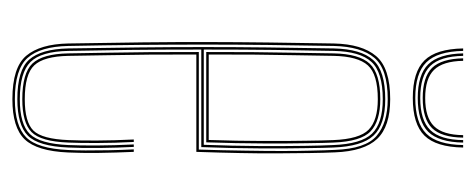

<svg xmlns="http://www.w3.org/2000/svg" viewBox="-249 -514 768 310"><g transform="rotate(90 135.0 -359.0)"><path d="M140.2 5Q88.8 5 70 -17.4Q51.2 -39.8 50.2 -85Q49 -151 48.4 -205.6Q47.8 -260.2 47.9 -309.5Q48 -358.8 48.6 -408.4Q49.2 -458 50.2 -514Q51.2 -559.5 70.5 -582.2Q89.8 -605 140.2 -605Q184.2 -605 204.2 -584Q224.2 -563 226 -515.8Q226.8 -498.5 227.1 -475.2Q227.5 -452 227.6 -423.6Q227.8 -395.2 227.1 -362.1Q226.5 -329 225.2 -292H68Q68 -249.2 68.2 -216.1Q68.5 -183 69.1 -152Q69.8 -121 70.2 -85.2Q71 -45.8 85.4 -30.4Q99.8 -15 140.2 -15Q177 -15 190.8 -28.9Q204.5 -42.8 206.2 -85.8Q207 -103.2 206.9 -131Q206.8 -158.8 205.2 -191H209.2Q210.8 -160 210.9 -131.6Q211 -103.2 210.2 -85.8Q208.5 -40.8 193.2 -25.9Q178 -11 140.2 -11Q98 -11 82.5 -27.4Q67 -43.8 66.2 -85.2Q65.8 -117.8 65.1 -149.5Q64.5 -181.2 64.2 -216.9Q64 -252.5 64 -296H221.5Q222.8 -336 223.2 -369.4Q223.8 -402.8 223.8 -429.9Q223.8 -457 223.2 -478.4Q222.8 -499.8 222 -515.8Q220.2 -565.5 199.2 -583.2Q178.2 -601 140.2 -601Q91.5 -601 73.4 -579.5Q55.2 -558 54.2 -514Q53.2 -458.8 52.6 -407.4Q52 -356 52 -304.9Q52 -253.8 52.5 -199.8Q53 -145.8 54.2 -85Q55.2 -40 73.5 -19.5Q91.8 1 140.2 1Q183 1 201.5 -17.1Q220 -35.2 222.2 -85.2Q222.8 -96.5 222.9 -113.2Q223 -130 222.6 -150.1Q222.2 -170.2 221.2 -191H225.2Q226.5 -162.2 226.9 -133.9Q227.2 -105.5 226.2 -85Q224 -34.8 205 -14.9Q186 5 140.2 5ZM140.2 -3Q93.2 -3 76.2 -22.2Q59.2 -41.5 58.2 -85Q57.2 -144.8 56.6 -198.5Q56 -252.2 56 -303.4Q56 -354.5 56.6 -406.4Q57.2 -458.2 58.2 -514Q59.2 -557.8 76.8 -577.4Q94.2 -597 140.2 -597Q181.2 -597 198.9 -578.1Q216.5 -559.2 218.2 -512.8Q218.8 -499.8 219.2 -469.6Q219.8 -439.5 219.6 -396.1Q219.5 -352.8 217.5 -300H60Q60 -233.5 60.6 -184Q61.2 -134.5 62.2 -85.2Q63 -41.5 80.1 -24.2Q97.2 -7 140.2 -7Q180.5 -7 196.4 -23.2Q212.2 -39.5 214.2 -85.5Q215 -102.8 214.9 -130.9Q214.8 -159 213.2 -191H217.2Q218.5 -165.8 218.9 -136.2Q219.2 -106.8 218.2 -85.5Q216.2 -37.2 199.1 -20.1Q182 -3 140.2 -3ZM60 -304H213.8Q215.5 -350.5 215.8 -392.8Q216 -435 215.5 -466.6Q215 -498.2 214.2 -512.8Q212.5 -558.2 195.8 -575.6Q179 -593 140.2 -593Q96.5 -593 79.8 -574.6Q63 -556.2 62.2 -513.8Q61.2 -465.5 60.6 -417.1Q60 -368.8 60 -304ZM64 -308Q64 -350.5 64.2 -383.1Q64.5 -415.8 65.1 -446.4Q65.8 -477 66.2 -513.8Q67 -555 82.9 -572Q98.8 -589 140.2 -589Q175.2 -589 191.9 -573.5Q208.5 -558 210.2 -513Q210.8 -500 211.2 -470.9Q211.8 -441.8 211.6 -400.1Q211.5 -358.5 209.8 -308ZM68 -312H206Q207.5 -357.8 207.6 -398.5Q207.8 -439.2 207.2 -469.2Q206.8 -499.2 206.2 -513Q204.5 -555.5 189.4 -570.2Q174.2 -585 140.2 -585Q100 -585 85.5 -568.9Q71 -552.8 70.2 -513.8Q69.8 -478.5 69.1 -448.2Q68.5 -418 68.2 -385.9Q68 -353.8 68 -312ZM138.2 -641.5Q96 -641.5 77.5 -660.4Q59 -679.2 58.2 -722.8H62.2Q63 -681.2 80.6 -663.4Q98.2 -645.5 138.2 -645.5Q178.2 -645.5 195.9 -663.4Q213.5 -681.2 214.2 -722.8H218.2Q217.5 -679.2 199 -660.4Q180.5 -641.5 138.2 -641.5ZM138.2 -649.5Q100.5 -649.5 83.8 -666.5Q67 -683.5 66.2 -722.8H70.2Q70.8 -685.8 86.6 -669.6Q102.5 -653.5 138.2 -653.5Q174 -653.5 189.9 -669.6Q205.8 -685.8 206.2 -722.8H210.2Q209.5 -683.5 192.9 -666.5Q176.2 -649.5 138.2 -649.5ZM138.2 -657.5Q104.5 -657.5 89.6 -672.6Q74.8 -687.8 74.2 -722.8H78.2Q78.8 -690 92.8 -675.8Q106.8 -661.5 138.2 -661.5Q169.8 -661.5 183.8 -675.8Q197.8 -690 198.2 -722.8H202.2Q201.8 -687.8 186.9 -672.6Q172 -657.5 138.2 -657.5Z"/></g></svg>

Font: Big Shoulders Inline Display SC Thin
Style: Regular
Weight: 100
Designer: Patric King
Foundry: XO Type Co
Version: Version 2.002